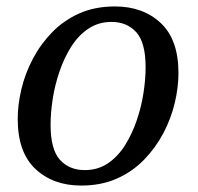

<svg xmlns="http://www.w3.org/2000/svg" viewBox="-20 -566 615 596"><path d="M232 10Q145 10 90 -41.5Q35 -93 35 -197Q35 -241 46.5 -289.5Q58 -338 82 -383.5Q106 -429 142 -466Q178 -503 226.5 -524.5Q275 -546 337 -546Q424 -546 479 -494.5Q534 -443 534 -339Q534 -295 522.5 -246.5Q511 -198 487 -152.5Q463 -107 427 -70Q391 -33 342.5 -11.5Q294 10 232 10ZM243 -38Q284 -38 315 -59Q346 -80 368 -115Q390 -150 404.5 -192.5Q419 -235 425.5 -278Q432 -321 432 -357Q432 -434 403 -466Q374 -498 326 -498Q286 -498 254.5 -477Q223 -456 201 -421Q179 -386 164.5 -343.5Q150 -301 143.5 -258Q137 -215 137 -179Q137 -102 166 -70Q195 -38 243 -38Z"/></svg>

Font: Noto Serif
Style: Italic
Weight: 400
Italic angle: -12°
Designer: Monotype Design Team
Foundry: Monotype Imaging Inc.
Version: Version 2.013